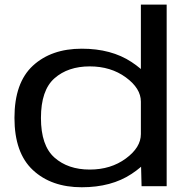

<svg xmlns="http://www.w3.org/2000/svg" viewBox="-20 -805 820 830"><path d="M592 0H700.5V-785H589V-118.5ZM333.5 4.5Q461.5 4.5 548.8 -53.2Q636 -111 636 -161.5L589 -225.5Q589 -167.5 524 -119.8Q459 -72 368 -72Q274 -72 215.5 -123.8Q157 -175.5 157 -295Q157 -415 215.5 -466.5Q274 -518 368 -518Q459 -518 524 -470.5Q589 -423 589 -365.5L636 -428.5Q636 -479 548.8 -536.8Q461.5 -594.5 333.5 -594.5Q202 -594.5 122.2 -521Q42.5 -447.5 42.5 -295.5Q42.5 -144 122.2 -69.8Q202 4.5 333.5 4.5Z"/></svg>

Font: Anybody Expanded
Style: Regular
Weight: 400
Width: 7
Version: Version 1.113;gftools[0.9.25]